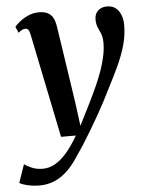

<svg xmlns="http://www.w3.org/2000/svg" viewBox="-94 -601 679 896"><g transform="rotate(-5 246.0 -153.0)"><path d="M75 -454Q71.5 -472 66.2 -478.5Q61 -485 53 -485Q44.5 -485 36.8 -481Q29 -477 19.5 -469L7 -498Q13.5 -506.5 30 -520.2Q46.5 -534 70.5 -545Q94.5 -556 122 -556Q148 -556 164 -547.2Q180 -538.5 188.2 -522.5Q196.5 -506.5 200 -483.5Q206.5 -440.5 213.5 -395.2Q220.5 -350 227.2 -303.8Q234 -257.5 241 -211.8Q248 -166 254.5 -121.5L269 -11.5L321 -115Q340.5 -154.5 356.8 -190.8Q373 -227 384.8 -260.8Q396.5 -294.5 403.2 -326.2Q410 -358 410 -389Q409.5 -414.5 402.8 -431Q396 -447.5 389.2 -462.8Q382.5 -478 382.5 -499.5Q382.5 -525 398.2 -540.2Q414 -555.5 441 -555.5Q465.5 -555.5 481.5 -542.8Q497.5 -530 505.5 -508.8Q513.5 -487.5 513.5 -462.5Q513.5 -413.5 499.8 -366Q486 -318.5 464.2 -272Q442.5 -225.5 418.5 -179.5Q402.5 -146.5 384.5 -112.5Q366.5 -78.5 347.5 -45.5Q328.5 -12.5 310 18.5Q291.5 49.5 274.2 76.5Q257 103.5 242 124.5Q216.5 165.5 188 193.2Q159.5 221 126.8 235.2Q94 249.5 53.5 249.5Q28 249.5 1.2 243.5Q-25.5 237.5 -38.5 229.5L-9 144Q1 152.5 24.5 162.8Q48 173 77 173Q107 173 134.5 157.5Q162 142 189.2 110.8Q216.5 79.5 244 32H174.5Z"/></g></svg>

Font: Merriweather 48pt SemiBold
Style: Italic
Weight: 600
Italic angle: -7.8°
Designer: Eben Sorkin
Foundry: Eben Sorkin
Version: Version 2.101